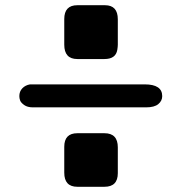

<svg xmlns="http://www.w3.org/2000/svg" viewBox="-20 -633 706 735"><path d="M54 -265Q54 -283 65.5 -295Q77 -307 95 -310H534Q601 -310 601 -265Q601 -247 586 -234.5Q571 -222 539 -222H106Q85 -222 72.5 -231Q60 -240 57 -248.5Q54 -257 54 -265ZM226 -71Q226 -123 276 -123H380Q431 -123 431 -69V30Q431 82 380 82H276Q226 82 226 28V-51ZM226 -462V-560Q226 -613 276 -613H382Q431 -613 431 -559V-462Q431 -454 429 -442Q423 -407 380 -407H276Q226 -407 226 -462Z"/></svg>

Font: Coval
Style: ExtraBold
Weight: 800
Foundry: Context Ltd
Version: Version 001.000